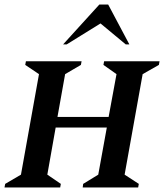

<svg xmlns="http://www.w3.org/2000/svg" viewBox="-27 -832 728 852"><path d="M-7 0 -4 -16 66 -57 146 -503 85 -544 88 -560H335L332 -544L262 -503L228 -313H455L490 -503L432 -544L435 -560H681L678 -544L606 -503L526 -57L589 -16L586 0H340L342 -16L409 -57L447 -266H220L183 -57L243 -16L240 0ZM253 -635 414 -812H453L547 -635H531L419 -728L269 -635Z"/></svg>

Font: Spectral SC SemiBold
Style: Italic
Weight: 600
Italic angle: -10°
Designer: Jean-Baptiste Levee
Foundry: Production Type
Version: Version 2.001